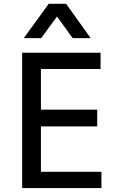

<svg xmlns="http://www.w3.org/2000/svg" viewBox="-20 -958 596 978"><path d="M92.8 0V-689.5H492.2V-606.4H188.5V-399.4H475.1V-314H188.5V-83H496.6V0ZM101.1 -763.7 228 -938.5H316.9L441.9 -763.7H350.1L270.5 -874L189.5 -763.7Z"/></svg>

Font: Shanti
Style: Regular
Weight: 400
Designer: Vernon Adams
Foundry: Vernon Adams
Version: Version 1.100; ttfautohint (v1.8.4)